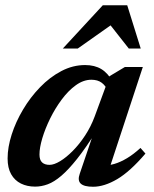

<svg xmlns="http://www.w3.org/2000/svg" viewBox="-20 -700 586 732"><path d="M284 -37.5 339.5 -201H348Q307 -136 274 -94.5Q241 -53 213.8 -29.8Q186.5 -6.5 162.2 2.5Q138 11.5 114 11.5Q83.5 11.5 59.8 -0.2Q36 -12 22.5 -35.8Q9 -59.5 9 -96Q9 -138.5 24.5 -187Q40 -235.5 67.8 -282.2Q95.5 -329 132.8 -367.5Q170 -406 213.8 -429Q257.5 -452 304.5 -452Q341 -452 366.5 -436.5Q392 -421 411 -386.5L390 -355Q383 -373 367.8 -384.5Q352.5 -396 328.5 -396Q298 -396 269 -375Q240 -354 215 -320.2Q190 -286.5 171 -247.8Q152 -209 141.2 -172.8Q130.5 -136.5 130.5 -111Q130.5 -90 140.5 -80.8Q150.5 -71.5 169 -71.5Q186 -71.5 209.2 -85.5Q232.5 -99.5 257.5 -124.8Q282.5 -150 304.5 -183.5Q326.5 -217 341 -256L397.5 -409.5L456 -444.5H524.5L390 -36L372 -69Q393.5 -68.5 416.5 -75.2Q439.5 -82 464.5 -97Q489.5 -112 515.5 -136L534.5 -114.5Q476 -46 426.8 -17Q377.5 12 335 12Q300.5 12 287.8 0Q275 -12 284 -37.5ZM219.5 -515 372 -680H465L516.5 -515H471L390 -618H422.5L276.5 -515Z"/></svg>

Font: Newsreader 16pt 16pt SemiBold
Style: Italic
Weight: 600
Italic angle: -17°
Version: Version 1.003